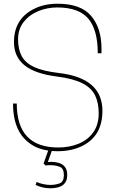

<svg xmlns="http://www.w3.org/2000/svg" viewBox="-20 -806 620 1031"><path d="M341 -1ZM250 205Q209 205 171 187L177 171Q191 178 211.5 182.5Q232 187 250 187Q278 187 300.5 178.5Q323 170 323 134Q323 98 300.5 89.5Q278 81 250 81Q234 81 230.5 82Q227 83 225 83L214 72L240 -1H260L237 64L255 63Q275 63 295 68.5Q315 74 328 89.5Q341 105 341 134Q341 205 250 205ZM290 6Q207 6 154 -26.5Q101 -59 75.5 -114.5Q50 -170 50 -250H70Q70 -14 293 -14Q352 -14 401.5 -34Q451 -54 480.5 -95Q510 -136 510 -197Q510 -254 490.5 -294Q471 -334 422 -359Q373 -384 286 -395Q167 -410 111 -456Q55 -502 55 -580Q55 -703 160 -757Q216 -786 289 -786Q414 -786 469.5 -720.5Q525 -655 525 -545V-520H505Q505 -646 454 -706Q403 -766 287 -766Q234 -766 186 -746.5Q138 -727 107.5 -688.5Q77 -650 77 -595Q77 -542 96.5 -505Q116 -468 163.5 -446Q211 -424 296 -414Q530 -387 530 -211Q530 -78 425 -24Q367 6 290 6Z"/></svg>

Font: Tanohe Sans Thin
Style: Regular
Weight: 100
Designer: Village Type and Design LLC & Cristiano Sobral
Foundry: Cooper Hewitt Smithsonian Design Museum
Version: Version 1.00;September 29, 2021;FontCreator 13.0.0.2655 64-b